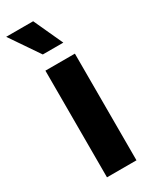

<svg xmlns="http://www.w3.org/2000/svg" viewBox="-231 -807 671 851"><g transform="rotate(-30 104.5 -381.5)"><path d="M195.3 0H44.4V-545.9H195.3ZM-31.2 -762.7H106.9L175.3 -613.8H70.3Z"/></g></svg>

Font: Inter Tight Stencil
Style: Bold
Weight: 700
Designer: Rasmus Andersson
Foundry: rsms
Version: Version 3.004;Glyphs 3.1.2 (3151)